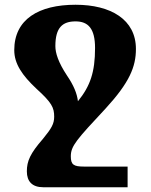

<svg xmlns="http://www.w3.org/2000/svg" viewBox="-20 -523 637 808"><path d="M517 178H333C290 178 278 170 278 135C278 91 302 65 425 -67C525 -176 552 -242 552 -317C552 -441 446 -503 298 -503C143 -503 40 -442 40 -312C40 -255 73 -206 134 -149C198 -91 208 -70 208 -32C208 -2 197 17 161 61C107 123 93 155 93 198C93 241 116 265 162 265H517ZM262 -205C225 -261 213 -300 213 -329C213 -407 243 -433 298 -433C351 -433 380 -403 380 -321C380 -220 360 -161 308 -97C304 -130 290 -164 262 -205Z"/></svg>

Font: Noto Serif Armenian Extra
Style: Regular
Weight: 800
Designer: Monotype Design Team
Foundry: Monotype Imaging Inc.
Version: Version 1.901